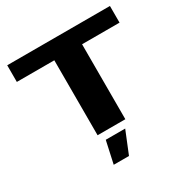

<svg xmlns="http://www.w3.org/2000/svg" viewBox="-193 -824 1165 1198"><g transform="rotate(-30 390.0 -225.0)"><path d="M285 210 320 50H460L395 210ZM20 -540V-660H760V-540H490V0H290V-540Z"/></g></svg>

Font: Xolonium
Style: Bold
Weight: 700
Designer: Severin Meyer
Version: Version 4.2